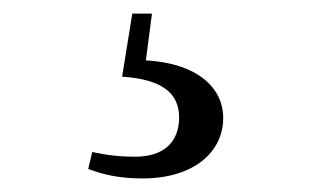

<svg xmlns="http://www.w3.org/2000/svg" viewBox="-20 -22 478 283"><path d="M160 91C220 95 244 116 244 151C244 187 222 209 179 209C159 209 138 207 116 202L110 227C131 235 155 241 190 241C267 241 309 201 309 152C309 106 269 71 195 67L204 -2H175Z"/></svg>

Font: Noto Serif TC Medium
Style: Regular
Weight: 500
Designer: Ryoko NISHIZUKA 西塚涼子 (kana & ideographs); Frank Grießhammer (Latin, Greek & Cyrillic); Wenlong ZHANG 张文龙 (bopomofo); San
Foundry: Adobe
Version: Version 2.001;hotconv 1.1.0;makeotfexe 2.6.0